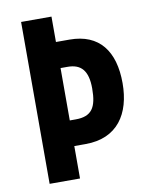

<svg xmlns="http://www.w3.org/2000/svg" viewBox="-81 -774 648 834"><g transform="rotate(-10 242.5 -357.0)"><path d="M458 -376C458 -517 395 -602 264 -602H204V-714H70V0H204V-143H254C395 -143 458 -241 458 -376ZM230 -256H204V-487H235C294 -487 324 -455 324 -376C324 -292 301 -256 230 -256Z"/></g></svg>

Font: Noto Sans Gurmukhi ExtraCondensed
Style: Bold
Weight: 700
Width: 2
Designer: Jelle Bosma - Monotype Design Team
Foundry: Monotype Imaging Inc.
Version: Version 2.004